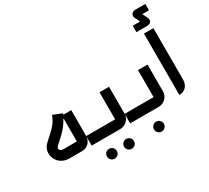

<svg xmlns="http://www.w3.org/2000/svg" viewBox="-191 -1166 1842 1690"><g transform="rotate(-30 730.0 -321.5)"><path d="M182 0Q156 0 132 -9.5Q108 -19 90 -35Q67 -57 55.5 -89Q44 -121 51 -155Q58 -189 86 -216Q124 -252 152 -276.5Q180 -301 203.5 -331Q227 -361 246 -409L337 -372Q316 -327 294.5 -294.5Q273 -262 250.5 -238Q228 -214 204 -192.5Q180 -171 154 -147Q142 -134 143 -123Q144 -112 153 -105Q163 -97 181 -97H329Q326 -93 323.5 -90.5Q321 -88 318 -85V-360H413V-101Q413 -72 400 -49Q387 -26 364.5 -13Q342 0 313 0Z M531 201Q510 201 495.5 186.5Q481 172 481 151Q481 130 495.5 115.5Q510 101 531 101Q552 101 566.5 115.5Q581 130 581 151Q581 172 566.5 186.5Q552 201 531 201ZM705 201Q684 201 669.5 186.5Q655 172 655 151Q655 130 669.5 115.5Q684 101 705 101Q726 101 740.5 115.5Q755 130 755 151Q755 172 740.5 186.5Q726 201 705 201Z M413 0V-97H718Q716 -93 713 -90Q710 -87 707 -84V-372H804V-100Q804 -72 789.5 -49Q775 -26 752 -13Q729 0 702 0Z M1009 201Q988 201 973.5 186.5Q959 172 959 151Q959 130 973.5 115.5Q988 101 1009 101Q1030 101 1044.5 115.5Q1059 130 1059 151Q1059 172 1044.5 186.5Q1030 201 1009 201Z M804 0V-97H1109Q1107 -93 1104 -90Q1101 -87 1098 -84V-372H1195V-100Q1195 -72 1180.5 -49Q1166 -26 1143 -13Q1120 0 1093 0Z M1253 -668V-733H1328L1305 -780Q1305 -780 1301.5 -787.5Q1298 -795 1298 -806Q1298 -817 1305 -827Q1311 -834 1321 -839Q1331 -844 1345 -844H1445V-779H1377L1401 -731Q1404 -724 1407.5 -711.5Q1411 -699 1402 -686Q1394 -674 1381.5 -671Q1369 -668 1363 -668Z M1304 0V-624H1400V-103Q1400 -76 1389.5 -52.5Q1379 -29 1357.5 -14.5Q1336 0 1304 0Z"/></g></svg>

Font: Mada Medium
Style: Regular
Weight: 500
Designer: Khaled Hosny
Version: Version 1.5